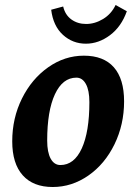

<svg xmlns="http://www.w3.org/2000/svg" viewBox="-20 -735 547 769"><path d="M29 -169Q29 -262 68 -340.5Q107 -419 173 -465.5Q239 -512 316 -512Q395 -512 436 -465.5Q477 -419 477 -329Q477 -236 438.5 -157Q400 -78 334 -32Q268 14 191 14Q113 14 71 -33Q29 -80 29 -169ZM338 -326Q338 -373 324 -398.5Q310 -424 286 -424Q231 -424 200 -357.5Q169 -291 169 -172Q169 -125 183 -99.5Q197 -74 222 -74Q277 -74 307.5 -140.5Q338 -207 338 -326ZM324 -560Q271 -560 232 -595.5Q193 -631 185 -696L233 -709Q241 -675 266 -657Q291 -639 325 -639Q360 -639 393 -659Q426 -679 443 -715L488 -690Q466 -628 420.5 -594Q375 -560 324 -560Z"/></svg>

Font: Andada Pro ExtraBold
Style: Italic
Weight: 800
Italic angle: -6.99998°
Designer: Carolina Giovagnoli
Foundry: Huerta Tipografica
Version: Version 3.005; ttfautohint (v1.8.4)